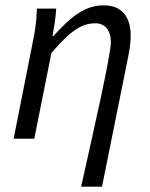

<svg xmlns="http://www.w3.org/2000/svg" viewBox="-20 -518 560 717"><path d="M283 179H361L459 -308C465 -338 468 -362 468 -385C468 -455 435 -498 368 -498C299 -498 249 -460 179 -383H176C181 -411 188 -450 190 -486H118C116 -430 109 -392 101 -354L31 0H108L172 -320C244 -405 287 -431 336 -431C372 -431 394 -405 394 -361C394 -315 339 -71 283 179Z"/></svg>

Font: Source Sans Pro
Style: Italic
Weight: 400
Italic angle: -11°
Designer: Paul D. Hunt
Foundry: Adobe Systems Incorporated
Version: Version 3.006;hotconv 1.0.111;makeotfexe 2.5.65597